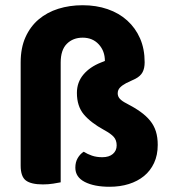

<svg xmlns="http://www.w3.org/2000/svg" viewBox="-20 -697 655 734"><path d="M212 0Q202 2 183.5 5Q165 8 144 8Q99 8 79 -7Q59 -22 59 -64V-458Q59 -514 77.5 -555Q96 -596 128 -623Q160 -650 203 -663.5Q246 -677 296 -677Q348 -677 391.5 -662Q435 -647 466.5 -618.5Q498 -590 515.5 -550Q533 -510 533 -459Q533 -436 525 -421Q517 -406 498 -396L462 -379Q447 -371 438.5 -362Q430 -353 430 -340Q430 -328 438.5 -319Q447 -310 463 -302Q494 -286 516.5 -270Q539 -254 554 -235.5Q569 -217 576 -194.5Q583 -172 583 -143Q583 -104 569 -74Q555 -44 530.5 -24Q506 -4 472.5 6.5Q439 17 399 17Q340 17 304 -1.5Q268 -20 268 -56Q268 -77 277 -92.5Q286 -108 300 -117Q314 -108 331.5 -102Q349 -96 371 -96Q397 -96 411.5 -108.5Q426 -121 426 -141Q426 -161 415 -173.5Q404 -186 378 -200Q327 -228 300.5 -259.5Q274 -291 274 -342Q274 -382 298.5 -411.5Q323 -441 366 -458L381 -464Q381 -502 357.5 -527.5Q334 -553 296 -553Q259 -553 235.5 -529.5Q212 -506 212 -458V0Z"/></svg>

Font: Baloo Tammudu 2
Style: Bold
Weight: 700
Designer: Maithili Shingre, Omkar Shende and Ek Type
Foundry: Ek Type
Version: Version 1.640;hotconv 1.0.111;makeotfexe 2.5.65597; ttfautoh